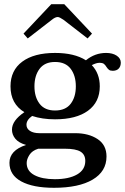

<svg xmlns="http://www.w3.org/2000/svg" viewBox="-20 -732 595 914"><path d="M112 -549 92 -572 224 -712H286L418 -572L397 -549L282 -638Q263 -651 255 -651Q243 -651 227 -638ZM555 -434Q555 -416 545 -405.5Q535 -395 517 -395Q505 -395 499 -399.5Q493 -404 487 -413Q481 -423 474.5 -428Q468 -433 453 -433Q439 -433 417 -422Q455 -382 455 -321Q455 -246 399 -205Q343 -164 242 -164Q181 -164 133 -180Q106 -161 106 -138Q106 -120 122.5 -109Q139 -98 168 -98H338Q402 -98 444.5 -70Q487 -42 487 13Q487 84 421 123Q355 162 237 162Q137 162 81 131.5Q25 101 25 43Q25 -16 104 -42Q69 -52 53 -71.5Q37 -91 37 -115Q37 -158 96 -198Q30 -238 30 -321Q30 -397 86 -438.5Q142 -480 242 -480Q334 -480 389 -445Q432 -480 485 -480Q516 -480 535.5 -467Q555 -454 555 -434ZM341 -321Q341 -372 316.5 -404.5Q292 -437 242 -437Q193 -437 168.5 -404.5Q144 -372 144 -321Q144 -270 168.5 -238Q193 -206 242 -206Q292 -206 316.5 -238Q341 -270 341 -321ZM107 44Q107 82 143.5 101.5Q180 121 241 121Q308 121 347 98.5Q386 76 386 34Q386 4 363.5 -10Q341 -24 289 -24H162Q133 -15 120 5.5Q107 26 107 44Z"/></svg>

Font: Taviraj Medium
Style: Regular
Weight: 500
Designer: Katatrad Team
Foundry: CadsonDemak
Version: Version 1.030